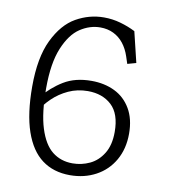

<svg xmlns="http://www.w3.org/2000/svg" viewBox="-84 -813 788 897"><g transform="rotate(10 310.0 -365.0)"><path d="M62.5 -366.5Q62.5 -503.5 103 -587.5Q143.5 -671.5 205.8 -706.8Q268 -742 337.5 -742Q378 -742 416 -731.2Q454 -720.5 487.5 -703.5L522.5 -558.5L481.5 -547L470.5 -580.5Q459 -615.5 439 -640.8Q419 -666 391.2 -679.5Q363.5 -693 329 -693Q279 -693 233.5 -663Q188 -633 158 -560.8Q128 -488.5 128 -370Q128 -252.5 150.8 -180.5Q173.5 -108.5 213.8 -76.8Q254 -45 310 -45Q352.5 -45 391 -63Q429.5 -81 454.2 -121Q479 -161 479 -223.5Q479 -309.5 435.8 -349.8Q392.5 -390 323 -390Q273.5 -390 231.2 -370.5Q189 -351 156.8 -319.8Q124.5 -288.5 102.5 -251V-321.5Q146.5 -374.5 200.5 -407.2Q254.5 -440 331.5 -440Q393 -440 441.5 -416.5Q490 -393 518.2 -345Q546.5 -297 546.5 -227Q546.5 -155.5 515.5 -101.2Q484.5 -47 430 -17.8Q375.5 11.5 307.5 11.5Q229.5 11.5 175 -29Q120.5 -69.5 91.5 -153.5Q62.5 -237.5 62.5 -366.5Z"/></g></svg>

Font: Monaspace Xenon Var ExtraLight
Style: Regular
Weight: 200
Designer: Riley Cran and the Lettermatic Team
Version: Version 1.200 (Monaspace Xenon Var)